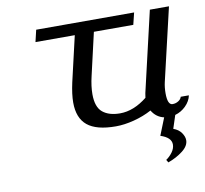

<svg xmlns="http://www.w3.org/2000/svg" viewBox="-73 -519 847 792"><g transform="rotate(-10 350.5 -123.0)"><path d="M116.2 -390.1 127.9 -439.9H538.1L525.9 -390.1H360.8L319.8 -211.9Q310.1 -170.9 310.1 -137.2Q310.1 -83.5 336.4 -61.8Q362.8 -40 409.2 -40Q466.3 -40 522.9 -85Q522.9 -86.4 525.9 -104L604 -439.9H684.1L612.8 -134.8Q607.9 -113.3 607.9 -88.9Q607.9 -40 628.9 -40Q642.6 -40 653.6 -47.1Q664.6 -54.2 667 -64H701.2Q696.3 -40 677 -20.8Q657.7 -1.5 631.8 5.9L613.8 61Q635.7 68.8 647 85Q658.2 101.1 658.2 116.2Q658.2 140.1 631.6 160.6Q605 181.2 569.8 193.8L563 182.1Q577.6 172.4 589.4 156.5Q601.1 140.6 601.1 124Q601.1 94.7 556.2 80.1L585 7.8Q552.2 0.5 534.2 -29.8Q500 -11.2 459.2 -0.7Q418.5 9.8 382.8 9.8Q301.8 9.8 263.9 -21.2Q226.1 -52.2 226.1 -117.2Q226.1 -151.9 236.8 -200.2L280.8 -390.1Z"/></g></svg>

Font: Pfennig
Style: Italic
Weight: 500
Italic angle: -13°
Version: Version 20120410 ; ttfautohint (v0.8)